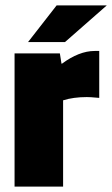

<svg xmlns="http://www.w3.org/2000/svg" viewBox="-20 -692 416 712"><path d="M214 0H34V-494H202L208 -456H210Q241 -479 271.5 -491Q302 -503 331 -503H348V-329Q325 -331 317.5 -331.5Q310 -332 302 -332Q277 -332 255 -329Q233 -326 214 -320ZM190 -672H376L221 -536H84Z"/></svg>

Font: Blinker ExtraBold
Style: Regular
Weight: 800
Designer: Juergen Huber
Foundry: supertype
Version: Version 1.017;hotconv 1.0.117;makeotfexe 2.5.65602